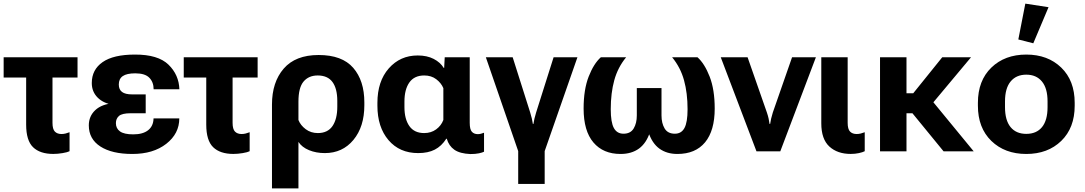

<svg xmlns="http://www.w3.org/2000/svg" viewBox="-20 -829 5944 1052"><path d="M0 -404.3H404.8V-515.1H0ZM272 14.4Q296.1 14.4 323 9.9Q349.9 5.4 361.1 -0.5V-104.5Q350.6 -100.3 339.4 -97.5Q328.1 -94.7 316.9 -94.7Q293.7 -94.7 280.6 -108Q267.6 -121.3 267.6 -156.2V-455.6H123.3V-146Q123.3 -59.3 161.1 -22.5Q199 14.4 272 14.4Z M705.3 14.6Q819.8 14.6 891.1 -41.1Q962.4 -96.9 962.4 -180.2H821.3Q820.3 -138.2 791.6 -115.5Q762.9 -92.8 710.2 -92.8Q659.9 -92.8 637.5 -109Q615 -125.2 615 -154.3Q615 -178.7 631.8 -193.6Q648.7 -208.5 696.3 -208.5H778.3V-311.8H703.6Q666.3 -311.8 648.6 -325.2Q630.9 -338.6 630.9 -366Q630.9 -397 652.7 -412.1Q674.6 -427.2 721.2 -427.2Q774.7 -427.2 798.2 -403Q821.8 -378.7 821.8 -339.8H962.9Q960.4 -418.9 903.2 -474.7Q845.9 -530.5 718.8 -530Q601.8 -530 542.4 -488.8Q482.9 -447.5 482.9 -374Q482.9 -326.2 515.4 -293.9Q547.9 -261.7 605 -253.4V-264.2Q537.6 -258.8 502.1 -225.6Q466.6 -192.4 466.6 -142.1Q466.6 -67.4 529.9 -26.4Q593.3 14.6 705.3 14.6Z M986.8 -404.3H1391.6V-515.1H986.8ZM1258.8 14.4Q1283 14.4 1309.8 9.9Q1336.7 5.4 1347.9 -0.5V-104.5Q1337.4 -100.3 1326.2 -97.5Q1314.9 -94.7 1303.7 -94.7Q1280.5 -94.7 1267.5 -108Q1254.4 -121.3 1254.4 -156.2V-455.6H1110.1V-146Q1110.1 -59.3 1147.9 -22.5Q1185.8 14.4 1258.8 14.4Z M1470.2 203.1H1615.2V-51.5Q1634 -22.5 1673 -6.3Q1711.9 9.8 1759.8 9.8Q1856.7 9.8 1916.5 -62.4Q1976.3 -134.5 1976.3 -252.4V-268.1Q1976.3 -387 1915.4 -457.3Q1854.5 -527.6 1725.8 -527.6Q1598.9 -527.6 1534.5 -453.1Q1470.2 -378.7 1470.2 -256.1ZM1721.4 -99.9Q1683.3 -99.9 1654.9 -121.2Q1626.5 -142.6 1615.2 -171.4V-272Q1615.2 -348.9 1643.3 -382.2Q1671.4 -415.5 1720.7 -415.5Q1775.4 -415.5 1801.8 -379.5Q1828.1 -343.5 1828.1 -275.9V-244.4Q1828.1 -176.8 1801.8 -138.3Q1775.4 -99.9 1721.4 -99.9Z M2271.2 9.8Q2325.4 9.8 2362.3 -9.2Q2399.2 -28.1 2425.3 -68.8H2428Q2439.2 -29.8 2469.6 -8.5Q2500 12.7 2557.6 15.1Q2584.7 15.1 2604.4 11Q2624 6.8 2632.1 2.2V-101.8Q2624.3 -98.4 2615.1 -96.2Q2606 -94 2598.1 -94Q2577.4 -94 2565.6 -106.9Q2553.7 -119.9 2553.7 -156V-515.1H2416.7L2413.6 -456.8H2411.4Q2392.6 -487.5 2356.1 -506.3Q2319.6 -525.1 2268.6 -525.1Q2172.4 -525.1 2110.1 -454.2Q2047.9 -383.3 2047.9 -265.6V-249.8Q2047.9 -132.6 2108.5 -61.4Q2169.2 9.8 2271.2 9.8ZM2304.2 -99.9Q2249.8 -99.9 2222.9 -138.3Q2196 -176.8 2196 -241.9V-272.5Q2196 -338.9 2223 -377.2Q2250 -415.5 2304.4 -415.5Q2343 -415.5 2370 -395.1Q2397 -374.8 2409.2 -346.2V-171.6Q2397.2 -140.1 2369.5 -120Q2341.8 -99.9 2304.2 -99.9Z M2819.3 178.7H2964.4V-1L3143.8 -515.1H3013.2L2917.5 -212.6Q2911.6 -193.8 2908.2 -178.8Q2904.8 -163.8 2902.8 -149.9H2899.7Q2897.7 -163.8 2894.2 -179Q2890.6 -194.1 2885 -212.6L2789.1 -515.1H2642.1L2819.3 -1Z M3380.1 14.6Q3440.4 14.6 3481.1 -15Q3521.7 -44.7 3541.5 -105.7H3532.5Q3553 -43.5 3593.3 -14.4Q3633.5 14.6 3691.4 14.6Q3790.5 14.6 3843.3 -49.3Q3896 -113.3 3896 -234.1Q3896 -338.1 3868.3 -409.3Q3840.6 -480.5 3801.8 -515.1H3662.8Q3708.5 -459.5 3727.9 -389.2Q3747.3 -318.8 3747.3 -230.5Q3747.3 -158.9 3730.3 -127.7Q3713.4 -96.4 3677.7 -96.4Q3638.7 -96.4 3621.6 -125.1Q3604.5 -153.8 3604.5 -196.3V-346.4H3469.2V-196.3Q3469.2 -153.8 3452 -125.1Q3434.8 -96.4 3396.2 -96.4Q3360.4 -96.4 3343.4 -127.7Q3326.4 -158.9 3326.4 -230.5Q3326.4 -319.1 3345.7 -389.3Q3365 -459.5 3410.6 -515.1H3272Q3233.2 -480.5 3205.4 -409.3Q3177.7 -338.1 3177.7 -234.1Q3177.7 -111.8 3231.3 -48.6Q3284.9 14.6 3380.1 14.6Z M3929.2 -515.1 4124.8 0H4255.4L4450.4 -515.1H4319.8L4214.4 -212.6Q4208.5 -193.8 4205.1 -178.8Q4201.7 -163.8 4199.7 -149.9H4196.5Q4194.6 -163.8 4191.4 -179Q4188.2 -194.1 4181.9 -212.6L4076.2 -515.1Z M4641.1 14.4Q4665.3 14.4 4686 9.9Q4706.8 5.4 4718 -0.5V-104.5Q4707.5 -100.3 4696.3 -97.5Q4685.1 -94.7 4673.8 -94.7Q4650.6 -94.7 4637.6 -108Q4624.5 -121.3 4624.5 -156.2V-515.1H4480V-153.3Q4480 -66.7 4524.2 -26.1Q4568.4 14.4 4641.1 14.4Z M4801.8 0H4946.8V-208.3H4979.5L5149.9 0H5314.9L5094.2 -268.6L5300.3 -515.1H5142.6L4983.9 -318.1H4946.8V-515.1H4801.8Z M5338.1 -250Q5338.1 -128.4 5411.7 -56.9Q5485.4 14.6 5603.3 14.6Q5721.2 14.6 5794.8 -56.9Q5868.4 -128.4 5868.4 -250V-265.6Q5868.4 -387.2 5794.8 -458.6Q5721.2 -530 5603.3 -530Q5485.4 -530 5411.7 -458.6Q5338.1 -387.2 5338.1 -265.6ZM5486.6 -273.7Q5486.6 -345.5 5517.5 -382.7Q5548.3 -419.9 5603.3 -419.9Q5658 -419.9 5688.8 -382.7Q5719.7 -345.5 5719.7 -273.7V-241.9Q5719.7 -169.9 5689.5 -132.7Q5659.2 -95.5 5603.3 -95.5Q5547.4 -95.5 5517 -132.7Q5486.6 -169.9 5486.6 -241.9ZM5641.6 -591.8 5725.1 -789.6 5597.9 -809.1 5559.6 -612.8Z"/></svg>

Font: Roboto Flex
Style: Regular
Weight: 400
Designer: Berlow after Robertson
Foundry: Google
Version: Version 3.200;gftools[0.9.32]